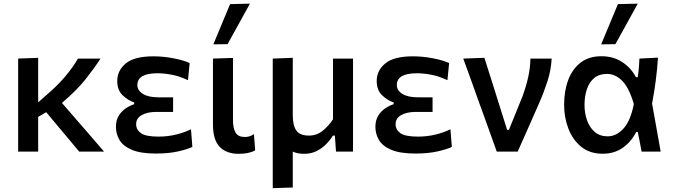

<svg xmlns="http://www.w3.org/2000/svg" viewBox="-20 -810 3600 1026"><path d="M77 0V-497L184 -501V-263L228 -302Q287 -352 329 -402Q371 -452 396.5 -497H517Q485.5 -447.5 438.2 -387.8Q391 -328 311 -260L389 -170Q422.5 -131 461 -87Q499 -43 536 0H403Q376 -32.5 350.5 -63Q325 -93.5 298 -125.5L227 -210.5L184 -185.5V0Z M814.5 10.5Q731 10.5 684.2 -9.5Q637.5 -29.5 618.5 -62Q599.5 -94.5 599.5 -132Q599.5 -168 615.2 -192.8Q631 -217.5 653.8 -232.2Q676.5 -247 697 -253V-262.5Q664 -273.5 635.2 -301Q606.5 -328.5 606.5 -377.5Q606.5 -433 652.2 -471Q698 -509 800 -509Q854 -509 908.5 -498.2Q963 -487.5 993.5 -473L984.5 -381.5Q940.5 -402.5 899 -410.5Q857.5 -418.5 821.5 -418.5Q714 -418.5 714 -355.5Q714 -327 743.2 -308.5Q772.5 -290 826.5 -290H905V-212H815.5Q768 -212 737.8 -195.2Q707.5 -178.5 707.5 -146Q707.5 -117 733 -98.5Q758.5 -80 827.5 -80Q878 -80 924.2 -91.8Q970.5 -103.5 1000.5 -119.5L1008 -25Q982.5 -12.5 932 -1Q881.5 10.5 814.5 10.5Z M1255 12Q1190 12 1154 -25.2Q1118 -62.5 1118 -144V-497L1225 -500.5V-169Q1225 -125 1238.8 -101.5Q1252.5 -78 1288 -78Q1300.5 -78 1312 -81.2Q1323.5 -84.5 1337 -93L1343.5 -6.5Q1310.5 12 1255 12ZM1120 -573Q1164.5 -679.5 1209.5 -788L1315.5 -790.5Q1285 -735 1255.5 -681.5Q1225.5 -627.5 1196 -574Z M1437.5 195.5V-497L1544.5 -501V-194Q1544.5 -140.5 1563.2 -113Q1582 -85.5 1631 -85.5Q1672.5 -85.5 1704.2 -111Q1736 -136.5 1759.5 -172.5V-497H1866.5V0H1775.5Q1774 -21 1772.5 -42.5L1769.5 -85.5H1759Q1745 -62 1723 -39.8Q1701 -17.5 1671.8 -2.8Q1642.5 12 1605.5 12Q1569.5 12 1544.5 0V192Z M2201 10.5Q2117.5 10.5 2070.8 -9.5Q2024 -29.5 2005 -62Q1986 -94.5 1986 -132Q1986 -168 2001.8 -192.8Q2017.5 -217.5 2040.2 -232.2Q2063 -247 2083.5 -253V-262.5Q2050.5 -273.5 2021.8 -301Q1993 -328.5 1993 -377.5Q1993 -433 2038.8 -471Q2084.5 -509 2186.5 -509Q2240.5 -509 2295 -498.2Q2349.5 -487.5 2380 -473L2371 -381.5Q2327 -402.5 2285.5 -410.5Q2244 -418.5 2208 -418.5Q2100.5 -418.5 2100.5 -355.5Q2100.5 -327 2129.8 -308.5Q2159 -290 2213 -290H2291.5V-212H2202Q2154.5 -212 2124.2 -195.2Q2094 -178.5 2094 -146Q2094 -117 2119.5 -98.5Q2145 -80 2214 -80Q2264.5 -80 2310.8 -91.8Q2357 -103.5 2387 -119.5L2394.5 -25Q2369 -12.5 2318.5 -1Q2268 10.5 2201 10.5Z M2634.5 0Q2618 -47 2600.5 -95Q2583 -142.5 2567 -188L2535 -276.5Q2515.5 -331 2495.5 -387Q2475 -443 2455.5 -497L2568.5 -501Q2589 -437.5 2614.5 -356.2Q2640 -275 2663 -201.5L2690 -116H2699.5L2771 -292.5Q2791 -346.5 2802.2 -396.2Q2813.5 -446 2814.5 -497H2928Q2924.5 -434.5 2905.2 -375Q2886 -315.5 2861.5 -260Q2832.5 -195 2804 -129.5Q2775 -64 2746.5 0Z M3200 11.5Q3132 11.5 3086.2 -25.5Q3040.5 -62.5 3017.5 -122.2Q2994.5 -182 2994.5 -250Q2994.5 -324 3016.5 -382.8Q3038.5 -441.5 3082.8 -475.5Q3127 -509.5 3194 -509.5Q3257 -509.5 3304.2 -478.8Q3351.5 -448 3378.5 -397.5H3388Q3392 -424 3394 -449Q3396 -474 3397 -497L3496 -502Q3492.5 -441.5 3484 -377.8Q3475.5 -314 3464.5 -256.5L3487.5 -128.5Q3499 -64 3510.5 0H3408.5L3398.5 -53Q3393 -79 3388 -105H3380Q3354 -53.5 3308.8 -21Q3263.5 11.5 3200 11.5ZM3227 -81.5Q3273.5 -81.5 3311.5 -122.8Q3349.5 -164 3367 -254Q3341.5 -341.5 3304.8 -378.2Q3268 -415 3223.5 -415Q3181.5 -415 3155 -392.8Q3128.5 -370.5 3116 -332.8Q3103.5 -295 3103.5 -249Q3103.5 -206 3116.8 -167.8Q3130 -129.5 3157.5 -105.5Q3185 -81.5 3227 -81.5ZM3192.5 -573Q3237 -679.5 3282 -788L3388 -790.5Q3357.5 -735 3328 -681.5Q3298 -627.5 3268.5 -574Z"/></svg>

Font: Heraclito Medium
Style: Regular
Weight: 500
Designer: Kostas Bartsokas (font) & Cristiano Sobral (main changes)
Foundry: Kostas Bartsokas (font) & Cristiano Sobral (main changes)
Version: Version 1.00;July 8, 2020;FontCreator 13.0.0.2655 64-bit